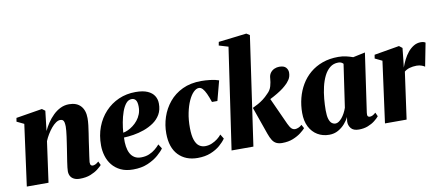

<svg xmlns="http://www.w3.org/2000/svg" viewBox="-72 -1100 3206 1394"><g transform="rotate(-10 1531.0 -402.5)"><path d="M241 -372.5Q254 -401 273 -429.5Q292 -458 316.8 -482.2Q341.5 -506.5 371.2 -521Q401 -535.5 435 -535.5Q491 -535.5 520.8 -503Q550.5 -470.5 550.5 -413Q550.5 -389.5 547.2 -361Q544 -332.5 539.2 -303.2Q534.5 -274 530.5 -247Q527.5 -222.5 523 -193.8Q518.5 -165 515 -139Q511.5 -113 509.5 -95.5Q509.5 -77.5 515.5 -72.2Q521.5 -67 528 -67Q536.5 -67 547.5 -71.8Q558.5 -76.5 572.5 -89L585.5 -61Q575.5 -49.5 553.8 -32.5Q532 -15.5 498.8 -2.2Q465.5 11 419.5 11Q395 11 377.5 2.5Q360 -6 351.2 -21.5Q342.5 -37 342.5 -58Q342.5 -67.5 344.5 -85.8Q346.5 -104 350 -126.8Q353.5 -149.5 357.2 -173Q361 -196.5 364 -216.5Q367.5 -239.5 371 -263Q374.5 -286.5 377.5 -308.2Q380.5 -330 382.2 -348.5Q384 -367 384 -380.5Q383.5 -400 380.8 -411.8Q378 -423.5 371.2 -428.8Q364.5 -434 352.5 -434Q337 -434 320 -422.2Q303 -410.5 286.5 -390.8Q270 -371 255.5 -347Q241 -323 231.5 -299.5L190 0H30L91 -451.5L38 -477L42.5 -504L235.5 -535.5L258 -519Z M1044 -102.5Q1030.5 -82.5 999.5 -55.5Q968.5 -28.5 921.8 -8.2Q875 12 813 12Q759.5 12 721.5 -6.2Q683.5 -24.5 659.2 -54.8Q635 -85 623.8 -123Q612.5 -161 612.5 -200Q612 -274 635.5 -335.8Q659 -397.5 701.5 -443Q744 -488.5 801.2 -513.8Q858.5 -539 926 -539Q980.5 -539 1014 -524.2Q1047.5 -509.5 1063.2 -484.2Q1079 -459 1079 -427.5Q1079.5 -381 1060 -347.5Q1040.5 -314 1007.8 -291.5Q975 -269 936 -255.2Q897 -241.5 857.8 -235.2Q818.5 -229 786.5 -228Q784.5 -192.5 789 -162.5Q793.5 -132.5 805 -110.8Q816.5 -89 836.2 -76.8Q856 -64.5 884.5 -64.5Q918 -64.5 944.2 -75.5Q970.5 -86.5 990.2 -103Q1010 -119.5 1023.5 -135.5ZM890 -493.5Q865 -493.5 847 -471.2Q829 -449 816.8 -414Q804.5 -379 797.2 -339Q790 -299 787.5 -263.5Q803.5 -266 822.8 -274.8Q842 -283.5 861 -297.8Q880 -312 896 -331.8Q912 -351.5 921.5 -376.5Q931 -401.5 930.5 -431.5Q930 -466 919 -479.8Q908 -493.5 890 -493.5Z M1288.5 11Q1200.5 11 1147.5 -44Q1094.5 -99 1094 -203.5Q1093.5 -264.5 1113 -323.5Q1132.5 -382.5 1172 -430.5Q1211.5 -478.5 1271 -506.8Q1330.5 -535 1410 -535Q1439.5 -535 1476.2 -530.8Q1513 -526.5 1539 -517L1500.5 -371.5H1460.5Q1448 -409 1436 -435Q1424 -461 1411.5 -474.5Q1399 -488 1384 -488Q1364.5 -488 1344.2 -468Q1324 -448 1307.2 -411.2Q1290.5 -374.5 1280 -324Q1269.5 -273.5 1270 -212.5Q1270.5 -157 1281.8 -124.5Q1293 -92 1312.5 -78Q1332 -64 1357 -64Q1383 -64 1406.5 -74Q1430 -84 1448.8 -98.5Q1467.5 -113 1479 -128L1499 -95Q1483.5 -72 1455 -47.2Q1426.5 -22.5 1385.2 -5.8Q1344 11 1288.5 11Z M1539.5 0 1648.5 -746 1580 -766.5 1585 -792.5 1792 -817 1816 -802 1700.5 0ZM1911.5 10.5Q1887 10.5 1869.5 2.2Q1852 -6 1839.8 -25Q1827.5 -44 1816.5 -75.5L1745.5 -277.5Q1767 -287.5 1786.5 -298.2Q1806 -309 1825.5 -323.5Q1845 -338 1865.5 -360Q1889 -381.5 1897 -410.8Q1905 -440 1906.5 -465Q1907.5 -490.5 1919.5 -506.8Q1931.5 -523 1949.2 -530.8Q1967 -538.5 1985.5 -538.5Q2020.5 -538.5 2034.8 -522Q2049 -505.5 2049 -485Q2049 -455 2034.2 -432.8Q2019.5 -410.5 1999 -393.5Q1984.5 -380 1961 -364.2Q1937.5 -348.5 1909.2 -333Q1881 -317.5 1852.2 -304.5Q1823.5 -291.5 1798.5 -282.5L1873 -337L1971.5 -120.5Q1984 -94 1995.2 -83.2Q2006.5 -72.5 2021.5 -72.5Q2031 -72.5 2044.8 -77.8Q2058.5 -83 2071.5 -95L2086 -68Q2074.5 -54.5 2050.5 -36Q2026.5 -17.5 1991.8 -3.5Q1957 10.5 1911.5 10.5Z M2554 -99Q2551.5 -80.5 2556.2 -73.8Q2561 -67 2570.5 -67Q2580.5 -67 2590.8 -71.8Q2601 -76.5 2615 -89L2628 -60.5Q2616 -45.5 2594.5 -28.8Q2573 -12 2543.5 -0.5Q2514 11 2477 11Q2436.5 11 2419 -11Q2401.5 -33 2402.5 -62L2407 -94Q2396 -70 2375 -46Q2354 -22 2324.8 -5.5Q2295.5 11 2258.5 11Q2210.5 11 2172.8 -11.5Q2135 -34 2113.2 -76.5Q2091.5 -119 2091.5 -179Q2091.5 -235.5 2105 -288Q2118.5 -340.5 2145 -385.2Q2171.5 -430 2211.2 -463.5Q2251 -497 2303.2 -515.8Q2355.5 -534.5 2420 -534.5Q2450.5 -534.5 2478 -528Q2505.5 -521.5 2527 -513.5L2616.5 -532.5ZM2449.5 -478.5Q2445 -484 2436 -489Q2427 -494 2413 -494Q2377 -494 2351.2 -473.2Q2325.5 -452.5 2308.2 -417.8Q2291 -383 2281 -340Q2271 -297 2267 -252.5Q2263 -208 2263 -168Q2263 -127.5 2270.2 -104.2Q2277.5 -81 2290 -71.2Q2302.5 -61.5 2317.5 -61.5Q2329 -61.5 2341.2 -69.5Q2353.5 -77.5 2365 -91.2Q2376.5 -105 2386.5 -123.5Q2396.5 -142 2403.5 -162.5Z M2670.5 0 2731.5 -451.5 2678.5 -477 2683 -504 2868 -535.5 2891 -517.5 2881.5 -426.5 2875.5 -375.5Q2885.5 -404 2899.8 -432.2Q2914 -460.5 2933.2 -483.8Q2952.5 -507 2976.2 -521.2Q3000 -535.5 3028.5 -535.5Q3042 -535.5 3050.5 -532.5Q3059 -529.5 3062.5 -526.5L3029 -354.5Q3026 -358.5 3008.5 -365.8Q2991 -373 2968.5 -373Q2954.5 -373 2941.2 -371Q2928 -369 2916.5 -365.8Q2905 -362.5 2895.2 -357.2Q2885.5 -352 2878 -345.5L2830 0Z"/></g></svg>

Font: Merriweather 96pt Black
Style: Italic
Weight: 900
Italic angle: -7.8°
Version: Version 2.101